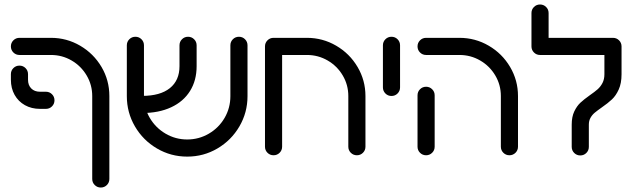

<svg xmlns="http://www.w3.org/2000/svg" viewBox="-20 -687 2827 855"><path d="M390.7 110V-259.3Q390.7 -308.9 365.9 -350.9Q341.1 -393 298.9 -417.6Q256.7 -442.2 206.7 -442.2H66.7Q50.7 -442.2 39.6 -453.3Q28.5 -464.4 28.5 -480.4Q28.5 -496.3 39.6 -507.4Q50.7 -518.5 66.7 -518.5H206.7Q277 -518.5 336.9 -483.5Q396.7 -448.5 431.9 -389.1Q467 -329.6 467 -259.3V110Q467 125.9 455.9 137Q444.8 148.1 428.9 148.1Q413 148.1 401.9 137Q390.7 125.9 390.7 110ZM28.5 -331.9V-356.7Q28.5 -372.6 39.6 -383.7Q50.7 -394.8 66.7 -394.8Q82.6 -394.8 93.7 -383.7Q104.8 -372.6 104.8 -356.7V-331.9Q104.8 -307.4 119.3 -293Q133.7 -278.5 158.1 -278.5H184.4Q200.4 -278.5 211.5 -267.4Q222.6 -256.3 222.6 -240.4Q222.6 -224.4 211.5 -213.3Q200.4 -202.2 184.4 -202.2H158.1Q120.4 -202.2 90.9 -218.7Q61.5 -235.2 45 -264.6Q28.5 -294.1 28.5 -331.9Z M544.8 -258.9V-485.2Q544.8 -501.1 555.9 -512.2Q567 -523.3 583 -523.3Q598.9 -523.3 610 -512.2Q621.1 -501.1 621.1 -485.2V-258.9Q621.1 -206.3 647 -162Q673 -117.8 717.2 -91.9Q761.5 -65.9 813.7 -65.9Q865.9 -65.9 910.2 -91.9Q954.4 -117.8 980.2 -162Q1005.9 -206.3 1005.9 -258.9V-485.2Q1005.9 -501.1 1017 -512.2Q1028.1 -523.3 1044.1 -523.3Q1060 -523.3 1071.1 -512.2Q1082.2 -501.1 1082.2 -485.2V-258.9Q1082.2 -185.9 1046.1 -124.1Q1010 -62.2 948.3 -25.9Q886.7 10.4 813.7 10.4Q740.7 10.4 678.9 -25.9Q617 -62.2 580.9 -124.1Q544.8 -185.9 544.8 -258.9ZM779.3 -392.2V-485.2Q779.3 -501.1 790.4 -512.2Q801.5 -523.3 817.4 -523.3Q833.3 -523.3 844.4 -512.2Q855.6 -501.1 855.6 -485.2V-392.2Q855.6 -328.9 826.3 -281.9Q797 -234.8 742.2 -209.3Q687.4 -183.7 613 -183.7V-260Q693.3 -260 736.3 -294.4Q779.3 -328.9 779.3 -392.2Z M1160 -33.7V-480.4H1236.3V-33.7Q1236.3 -17.8 1225.2 -6.7Q1214.1 4.4 1198.1 4.4Q1182.2 4.4 1171.1 -6.7Q1160 -17.8 1160 -33.7ZM1569.3 4.4Q1553.3 4.4 1542.2 -6.7Q1531.1 -17.8 1531.1 -33.7V-259.3Q1531.1 -308.9 1506.3 -350.9Q1481.5 -393 1439.1 -417.6Q1396.7 -442.2 1346.7 -442.2H1198.1Q1182.2 -442.2 1171.1 -453.3Q1160 -464.4 1160 -480.4Q1160 -496.3 1171.1 -507.4Q1182.2 -518.5 1198.1 -518.5H1346.7Q1417 -518.5 1477 -483.5Q1537 -448.5 1572.2 -388.9Q1607.4 -329.3 1607.4 -259.3V-33.7Q1607.4 -17.8 1596.3 -6.7Q1585.2 4.4 1569.3 4.4Z M1685.2 -297.8V-485.2Q1685.2 -501.1 1696.3 -512.2Q1707.4 -523.3 1723.3 -523.3Q1739.3 -523.3 1750.4 -512.2Q1761.5 -501.1 1761.5 -485.2V-297.8Q1761.5 -281.9 1750.4 -270.7Q1739.3 -259.6 1723.3 -259.6Q1707.4 -259.6 1696.3 -270.7Q1685.2 -281.9 1685.2 -297.8Z M1839.3 -33.7V-262.6Q1839.3 -278.5 1850.4 -289.6Q1861.5 -300.7 1877.4 -300.7Q1893.3 -300.7 1904.4 -289.6Q1915.6 -278.5 1915.6 -262.6V-33.7Q1915.6 -17.8 1904.4 -6.7Q1893.3 4.4 1877.4 4.4Q1861.5 4.4 1850.4 -6.7Q1839.3 -17.8 1839.3 -33.7ZM2248.5 4.4Q2232.6 4.4 2221.5 -6.7Q2210.4 -17.8 2210.4 -33.7V-259.3Q2210.4 -308.9 2185.6 -350.9Q2160.7 -393 2118.3 -417.6Q2075.9 -442.2 2025.9 -442.2H1877.4Q1861.5 -442.2 1850.4 -453.3Q1839.3 -464.4 1839.3 -480.4Q1839.3 -496.3 1850.4 -507.4Q1861.5 -518.5 1877.4 -518.5H2025.9Q2096.3 -518.5 2156.3 -483.5Q2216.3 -448.5 2251.5 -388.9Q2286.7 -329.3 2286.7 -259.3V-33.7Q2286.7 -17.8 2275.6 -6.7Q2264.4 4.4 2248.5 4.4Z M2525.9 -33V-131.9Q2525.9 -166.7 2537.2 -190.6Q2548.5 -214.4 2564.4 -229.4Q2580.4 -244.4 2606.7 -263Q2628.5 -278.1 2641.5 -289.6Q2654.4 -301.1 2663 -317.6Q2671.5 -334.1 2671.5 -356.3V-480.4H2747.8V-356.3Q2747.8 -315.9 2735.2 -288.3Q2722.6 -260.7 2705 -244.3Q2687.4 -227.8 2659.6 -208.5Q2639.6 -194.4 2628.3 -185Q2617 -175.6 2609.6 -162.4Q2602.2 -149.3 2602.2 -131.9V-33Q2602.2 -17 2591.1 -5.9Q2580 5.2 2564.1 5.2Q2548.1 5.2 2537 -5.9Q2525.9 -17 2525.9 -33ZM2384.8 -667Q2400.7 -667 2411.9 -655.9Q2423 -644.8 2423 -628.9V-480.4H2346.7V-628.9Q2346.7 -644.8 2357.8 -655.9Q2368.9 -667 2384.8 -667ZM2346.7 -480.4Q2346.7 -496.3 2357.8 -507.4Q2368.9 -518.5 2384.8 -518.5H2709.6Q2725.6 -518.5 2736.7 -507.4Q2747.8 -496.3 2747.8 -480.4Q2747.8 -464.4 2736.7 -453.3Q2725.6 -442.2 2709.6 -442.2H2384.8Q2368.9 -442.2 2357.8 -453.3Q2346.7 -464.4 2346.7 -480.4Z"/></svg>

Font: 26F Galaxy Hebrew
Style: Bold
Weight: 700
Designer: C₂₉H₂₅N₃O₅
Version: Version 1.000